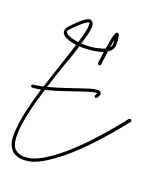

<svg xmlns="http://www.w3.org/2000/svg" viewBox="-79 -556 497 589"><g transform="rotate(15 169.0 -261.5)"><path d="M223.6 -454.1C223.6 -450.2 224.6 -446.3 223.6 -441.4C223.6 -436.5 220.7 -433.1 216.8 -429.2C217.8 -433.6 219.7 -438.5 220.7 -442.9C221.7 -447.3 222.7 -450.2 223.6 -454.1ZM135.7 -485.4H136.2C137.2 -484.4 137.7 -481.4 136.7 -476.1C135.7 -465.3 129.9 -447.8 121.1 -425.8C120.1 -423.8 119.6 -421.4 118.7 -419.4C105 -421.9 92.8 -426.3 85.4 -430.7C80.6 -433.6 78.1 -437 77.1 -439.5C76.2 -441.9 78.1 -445.8 83 -450.2C107.4 -472.2 124.5 -482.9 131.8 -485.4C133.8 -486.3 134.8 -485.4 135.7 -485.4ZM135.3 -495.6H133.3C132.3 -495.6 129.9 -495.6 128.9 -494.6C117.2 -490.7 101.6 -479.5 77.1 -457.5C71.8 -452.6 67.4 -445.8 67.4 -440.4C67.4 -430.2 77.1 -423.8 80.1 -421.9C88.9 -416.5 100.6 -412.1 114.3 -409.2C106.9 -390.6 98.1 -370.6 88.9 -348.6C76.2 -320.3 63.5 -290 50.8 -259.8C39.6 -258.8 28.8 -257.3 18.6 -257.3C16.1 -257.3 13.7 -254.9 13.7 -252.4V-252C13.7 -249.5 17.1 -247.6 19.5 -247.6C28.3 -247.6 36.6 -248 45.9 -249C35.2 -222.2 25.9 -195.8 17.6 -170.9C8.8 -142.6 2.9 -116.7 1 -94.7C1 -90.8 0 -87.4 0 -83.5C0 -66.9 3.9 -53.2 12.7 -43V-42.5C24.4 -30.8 39.6 -26.4 56.2 -26.4C63.5 -26.4 71.8 -26.9 80.1 -28.8C106.4 -35.2 134.8 -51.3 165 -70.8C225.1 -111.3 288.1 -171.9 336.9 -224.1C337.9 -225.1 338.4 -226.6 338.4 -227.5C338.4 -228.5 337.9 -230.5 336.9 -231.4C335.9 -232.4 334 -232.4 333 -232.4C332 -232.4 330.1 -232.4 329.1 -231.4C281.2 -179.7 217.8 -118.7 159.2 -79.1C129.9 -59.6 101.6 -43.9 77.1 -38.6C69.8 -36.6 63 -36.1 56.2 -36.1C41.5 -36.1 29.8 -40.5 19.5 -49.8C13.2 -57.1 10.3 -68.8 10.3 -84.5C10.3 -87.4 10.7 -90.8 10.7 -94.7C12.7 -115.2 18.1 -140.6 26.9 -168C35.2 -194.3 45.9 -222.2 57.6 -251C94.2 -256.3 134.3 -267.6 165.5 -274.9C185.1 -279.8 202.6 -283.2 211.4 -283.2H211.9C213.9 -283.2 214.8 -282.2 215.8 -282.2C215.8 -282.2 214.8 -282.2 214.8 -281.2C213.9 -280.3 213.4 -278.3 211.4 -275.9C210.4 -274.9 210 -273.4 210 -272.5C210 -271.5 210.9 -269.5 211.9 -268.6C212.9 -267.6 213.9 -267.6 214.8 -267.6C215.8 -267.6 217.8 -268.6 218.8 -269.5C221.2 -272.5 223.1 -274.4 224.1 -276.9C225.1 -279.3 226.6 -282.2 225.6 -285.2C224.6 -288.1 222.7 -290.5 220.2 -291.5C217.8 -292.5 214.8 -293 212.4 -293H210.4C199.2 -293 182.6 -289.1 163.1 -284.2C133.8 -277.3 95.7 -267.1 61.5 -261.7C73.2 -290 85.9 -318.4 97.7 -344.7C107.9 -367.2 117.7 -387.7 125 -407.2C127.9 -406.2 131.3 -407.2 135.3 -406.2C143.6 -405.3 150.4 -405.3 158.7 -405.3C172.4 -405.3 187 -406.2 198.7 -409.2C199.7 -410.2 201.2 -409.7 202.1 -410.6C197.3 -391.1 193.8 -373 193.8 -373V-372.1C193.8 -369.6 195.3 -368.7 197.8 -367.7C198.7 -367.7 197.8 -366.7 198.7 -366.7C201.2 -366.7 203.1 -368.7 204.1 -371.1C204.1 -371.1 208.5 -392.6 213.9 -415C216.8 -417 220.2 -418.9 222.7 -420.9C229 -425.8 232.4 -432.1 233.4 -440.4C234.4 -448.7 234.4 -455.1 234.4 -460C234.4 -462.9 233.4 -465.8 233.4 -467.8C233.4 -470.2 233.4 -472.2 232.4 -474.1C231.4 -475.1 231.4 -476.6 229.5 -477.5C227.5 -478.5 224.6 -478 223.6 -477.1C221.2 -475.1 221.2 -473.6 220.2 -471.7C219.2 -469.7 217.8 -467.3 216.8 -464.8C214.8 -460 213.4 -453.1 211.4 -445.8C209.5 -438.5 207 -430.2 205.1 -421.9C202.6 -420.9 199.2 -420.4 196.3 -419.4C185.5 -417 172.4 -415 158.7 -415C151.4 -415 143.6 -415.5 136.2 -416.5C133.8 -416.5 131.3 -416.5 128.9 -417.5C129.9 -418.5 129.4 -420.9 130.4 -421.9C139.2 -444.3 146 -461.9 147 -475.1C147.9 -481.4 146.5 -486.8 143.6 -491.2C141.6 -493.2 139.2 -494.6 136.7 -495.6Z"/></g></svg>

Font: Oshawa
Style: Regular
Weight: 400
Designer: Sadat Fauzi
Foundry: Intuisi Creative
Version: Version 001.000